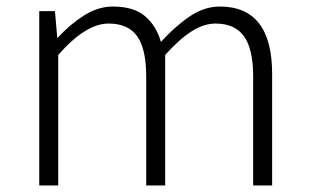

<svg xmlns="http://www.w3.org/2000/svg" viewBox="-20 -567 944 587"><path d="M100 -533H148L155 -452H157Q193 -492 236.5 -519.5Q280 -547 325 -547Q389 -547 423.5 -517.5Q458 -488 472 -439Q517 -488 561 -517.5Q605 -547 652 -547Q812 -547 812 -341V0H754V-333Q754 -417 726 -456Q698 -495 639 -495Q603 -495 565.5 -471Q528 -447 485 -399V0H427V-333Q427 -417 399.5 -456Q372 -495 312 -495Q242 -495 158 -399V0H100Z"/></svg>

Font: SpoqaHanSansJP-Light
Style: Regular
Weight: 300
Designer: [Source Han Sans]
Ryoko NISHIZUKA  (kana & ideographs); Paul D. Hunt (Latin, Greek & Cyrillic); Wenlong ZHANG  (bopomofo
Foundry: Spoqa (http://bi.spoqa.com)
Version: Version 1.002.20150607